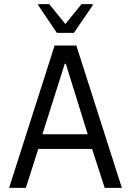

<svg xmlns="http://www.w3.org/2000/svg" viewBox="-20 -908 633 928"><path d="M24 0ZM486 0 425 -188H165L105 0H24L244 -688H349L569 0ZM298 -600H293L185 -259H404ZM255 -749 165 -882V-888H218L296 -792L374 -888H428V-882L337 -749Z"/></svg>

Font: Assailand
Style: Regular
Weight: 400
Designer: Hector Gatti with collaboration of the Omnibus-Type team
Foundry: Omnibus-Type
Version: Version 0.072;October 19, 2019;FontCreator 12.0.0.2547 64-bi